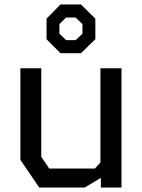

<svg xmlns="http://www.w3.org/2000/svg" viewBox="-20 -846 640 866"><path d="M433 -538V-113L408 -86H202L166 -139V-538H72V-125L157 0H362L435 -44V0H528V-538ZM253 -826 190 -762V-669L253 -606H345L410 -669V-762L345 -826ZM278 -767H321L352 -737V-694L321 -665H278L248 -694V-737Z"/></svg>

Font: Kode Mono Medium
Style: Regular
Weight: 500
Monospace: yes
Designer: Isa Ozler
Foundry: Kadena LLC
Version: Version 1.206;gftools[0.9.28]